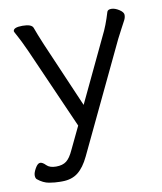

<svg xmlns="http://www.w3.org/2000/svg" viewBox="-76 -547 651 772"><g transform="rotate(-10 250.0 -160.5)"><path d="M29 -464Q29 -462 39.5 -443.5Q50 -425 72 -377L218 -46L174 46Q160 77 144.5 89Q129 101 102.5 101Q76 101 63.5 88Q51 75 41 75Q31 75 21 92.5Q11 110 11 121Q11 132 16 137Q39 156 63 160Q87 164 106 164H116Q155 164 180.5 144Q206 124 226 82L437 -361Q446 -379 457 -399.5Q468 -420 473.5 -430.5Q479 -441 479 -452Q479 -463 462 -474Q445 -485 430.5 -485Q416 -485 413 -476Q397 -422 377 -383L254 -124L138 -393Q118 -441 110 -464Q104 -480 66.5 -480Q29 -480 29 -464Z"/></g></svg>

Font: LXGW WenKai TC
Style: Regular
Weight: 400
Designer: LXGW / Fontworks Inc.
Foundry: LXGW / Fontworks Inc.
Version: Version 1.330